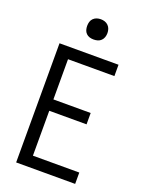

<svg xmlns="http://www.w3.org/2000/svg" viewBox="-173 -1031 845 1113"><g transform="rotate(20 250.0 -474.0)"><path d="M72 0V-735H436V-665H150V-417H380V-347H150V-70H436V0ZM250 -823Q237 -823 225 -826.5Q213 -830 204 -839Q195 -848 191.5 -860Q188 -872 188 -885Q188 -898 191.5 -910Q195 -922 204 -931Q213 -940 225 -944Q237 -948 250 -948Q263 -948 275 -944Q287 -940 296 -931Q305 -922 309 -910Q313 -898 313 -885Q313 -872 309 -860Q305 -848 296 -839Q287 -830 275 -826.5Q263 -823 250 -823Z"/></g></svg>

Font: Iosevka Fixed
Style: Regular
Weight: 400
Monospace: yes
Designer: Belleve Invis
Foundry: Belleve Invis
Version: Version 33.2.4